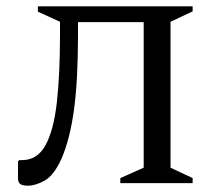

<svg xmlns="http://www.w3.org/2000/svg" viewBox="-20 -580 697 608"><path d="M361 0V-16L435 -49V-510H227V-470Q227 -327 214.5 -234Q202 -141 175 -78Q151 -25 122 -8.5Q93 8 68 8Q52 8 44.5 3Q37 -2 37 -16V-69L41 -73H50Q98 -73 124 -120Q150 -167 160 -256Q170 -345 170 -470V-511L100 -543V-560H590V-544L520 -511V-49L590 -16V0Z"/></svg>

Font: Spectral SC
Style: Regular
Weight: 400
Designer: Jean-Baptiste Levee
Foundry: Production Type
Version: Version 2.001